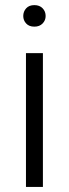

<svg xmlns="http://www.w3.org/2000/svg" viewBox="-20 -738 272 758"><path d="M115.7 -717.8Q136.2 -717.8 148.2 -705.3Q160.2 -692.9 160.2 -674.8Q160.2 -657.7 148.2 -645.3Q136.2 -632.8 115.7 -632.8Q94.7 -632.8 83.3 -645.3Q71.8 -657.7 71.8 -674.8Q71.8 -692.4 83.3 -705.1Q94.7 -717.8 115.7 -717.8ZM149.4 0H82.5V-528.3H149.4Z"/></svg>

Font: Heebo Light
Style: Regular
Weight: 300
Designer: Oded Ezer
Foundry: Ezer Type House
Version: Version 3.100